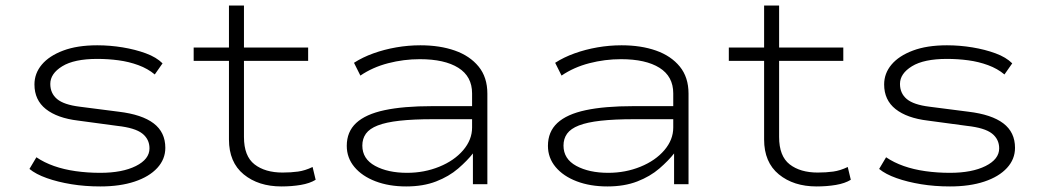

<svg xmlns="http://www.w3.org/2000/svg" viewBox="-20 -663 3758 691"><path d="M341 8Q286 8 237 0Q188 -8 148.5 -22Q109 -36 86 -55L111 -97Q139 -78 174.5 -65.5Q210 -53 252.5 -47Q295 -41 341 -41Q420 -41 469 -65.5Q518 -90 518 -129Q518 -162 492 -182.5Q466 -203 402 -210L261 -229Q186 -238 145 -270.5Q104 -303 104 -359Q104 -399 130.5 -430.5Q157 -462 207.5 -481Q258 -500 330 -500Q376 -500 421.5 -492.5Q467 -485 505 -471Q543 -457 565 -435L537 -395Q512 -416 478 -428.5Q444 -441 406.5 -446Q369 -451 330 -451Q247 -451 204 -424.5Q161 -398 161 -361Q161 -327 185.5 -306.5Q210 -286 267 -279L407 -261Q491 -251 533 -219Q575 -187 575 -131Q575 -90 546 -58.5Q517 -27 464.5 -9.5Q412 8 341 8Z M993 8Q910 8 857 -35.5Q804 -79 804 -161V-444H677V-492H804V-643H858V-492H1089V-444H858V-170Q858 -101 896 -71.5Q934 -42 997 -42Q1027 -42 1052.5 -45.5Q1078 -49 1105 -62L1116 -16Q1095 -3 1062.5 2.5Q1030 8 993 8Z M1442 8Q1380 8 1331.5 -10.5Q1283 -29 1255.5 -62Q1228 -95 1228 -138Q1228 -189 1262 -220.5Q1296 -252 1364 -266.5Q1432 -281 1535 -281H1694V-234H1538Q1467 -234 1418 -228.5Q1369 -223 1339.5 -211.5Q1310 -200 1297 -182Q1284 -164 1284 -139Q1284 -91 1330 -66Q1376 -41 1445 -41Q1507 -41 1561 -63Q1615 -85 1647 -122.5Q1679 -160 1679 -204V-327Q1679 -388 1629.5 -419Q1580 -450 1491 -450Q1433 -450 1377 -435.5Q1321 -421 1277 -391L1254 -437Q1285 -457 1324 -471Q1363 -485 1406 -492.5Q1449 -500 1493 -500Q1563 -500 1617 -481Q1671 -462 1702.5 -423.5Q1734 -385 1734 -326V0H1682V-111L1683 -112Q1662 -85 1629 -56.5Q1596 -28 1549.5 -10Q1503 8 1442 8Z M2166 8Q2104 8 2055.5 -10.5Q2007 -29 1979.5 -62Q1952 -95 1952 -138Q1952 -189 1986 -220.5Q2020 -252 2088 -266.5Q2156 -281 2259 -281H2418V-234H2262Q2191 -234 2142 -228.5Q2093 -223 2063.5 -211.5Q2034 -200 2021 -182Q2008 -164 2008 -139Q2008 -91 2054 -66Q2100 -41 2169 -41Q2231 -41 2285 -63Q2339 -85 2371 -122.5Q2403 -160 2403 -204V-327Q2403 -388 2353.5 -419Q2304 -450 2215 -450Q2157 -450 2101 -435.5Q2045 -421 2001 -391L1978 -437Q2009 -457 2048 -471Q2087 -485 2130 -492.5Q2173 -500 2217 -500Q2287 -500 2341 -481Q2395 -462 2426.5 -423.5Q2458 -385 2458 -326V0H2406V-111L2407 -112Q2386 -85 2353 -56.5Q2320 -28 2273.5 -10Q2227 8 2166 8Z M2919 8Q2836 8 2783 -35.5Q2730 -79 2730 -161V-444H2603V-492H2730V-643H2784V-492H3015V-444H2784V-170Q2784 -101 2822 -71.5Q2860 -42 2923 -42Q2953 -42 2978.5 -45.5Q3004 -49 3031 -62L3042 -16Q3021 -3 2988.5 2.5Q2956 8 2919 8Z M3399 8Q3344 8 3295 0Q3246 -8 3206.5 -22Q3167 -36 3144 -55L3169 -97Q3197 -78 3232.5 -65.5Q3268 -53 3310.5 -47Q3353 -41 3399 -41Q3478 -41 3527 -65.5Q3576 -90 3576 -129Q3576 -162 3550 -182.5Q3524 -203 3460 -210L3319 -229Q3244 -238 3203 -270.5Q3162 -303 3162 -359Q3162 -399 3188.5 -430.5Q3215 -462 3265.5 -481Q3316 -500 3388 -500Q3434 -500 3479.5 -492.5Q3525 -485 3563 -471Q3601 -457 3623 -435L3595 -395Q3570 -416 3536 -428.5Q3502 -441 3464.5 -446Q3427 -451 3388 -451Q3305 -451 3262 -424.5Q3219 -398 3219 -361Q3219 -327 3243.5 -306.5Q3268 -286 3325 -279L3465 -261Q3549 -251 3591 -219Q3633 -187 3633 -131Q3633 -90 3604 -58.5Q3575 -27 3522.5 -9.5Q3470 8 3399 8Z"/></svg>

Font: Nunito Sans 7pt Expanded ExtraLight
Style: Regular
Weight: 250
Width: 7
Designer: Vernon Adams
Foundry: Vernon Adams
Version: Version 3.101;gftools[0.9.27]